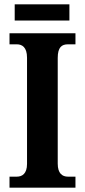

<svg xmlns="http://www.w3.org/2000/svg" viewBox="-20 -868 392 888"><path d="M48 -773H301V-848H48ZM24 0H329V-51H294C268 -51 247 -66 247 -111V-600C247 -650 266 -663 294 -663H329V-714H24V-663H58C82 -663 105 -650 105 -601V-110C105 -64 82 -51 58 -51H24Z"/></svg>

Font: Noto Serif Myanmar Condensed
Style: Bold
Weight: 700
Width: 3
Designer: Ben Mitchell and the Monotype Design Team
Foundry: Monotype Imaging Inc.
Version: Version 2.106